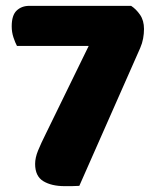

<svg xmlns="http://www.w3.org/2000/svg" viewBox="-20 -628 522 656"><path d="M428 -608Q445 -597 458.5 -577.5Q472 -558 472 -529Q472 -513 469 -496.5Q466 -480 459 -464L251 7Q237 8 224.5 8Q212 8 201 8Q156 8 128 -9Q100 -26 100 -68Q100 -89 110 -113.5Q120 -138 137 -172L283 -471H38Q32 -482 26 -500Q20 -518 20 -538Q20 -576 37 -592Q54 -608 80 -608Z"/></svg>

Font: Baloo Bhaijaan
Style: Regular
Weight: 400
Designer: Devika Bhansali and Ek Type
Foundry: Ek Type
Version: Version 1.443;PS 1.000;hotconv 16.6.51;makeotf.lib2.5.65220;